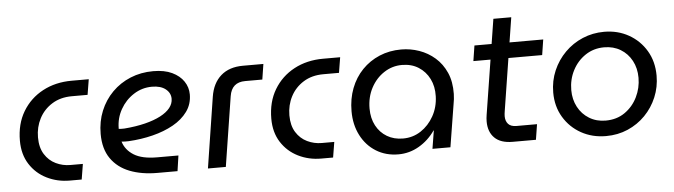

<svg xmlns="http://www.w3.org/2000/svg" viewBox="-44 -806 3462 986"><g transform="rotate(-5 1687.5 -312.5)"><path d="M282 0Q218 0 163.7 -27Q109.4 -54 76.9 -104.8Q44.4 -155.6 44.4 -226Q44.4 -312.4 82.5 -376Q120.6 -439.6 186.5 -474.8Q252.4 -510 336.2 -510H424.2L411.2 -430.6H330.4Q271 -430.6 227.7 -403.5Q184.4 -376.4 161.4 -332.1Q138.4 -287.8 138.4 -235.2Q138.4 -182.6 160.2 -147.9Q182 -113.2 217.2 -96.3Q252.4 -79.4 291.4 -79.4H356.2L343.2 0Z M733 0Q652.6 0 591.3 -23.9Q530 -47.8 495.3 -97.7Q460.6 -147.6 460.6 -224.6Q460.6 -288.8 482.9 -343Q505.2 -397.2 545.3 -437.5Q585.4 -477.8 639.5 -500.1Q693.6 -522.4 757.2 -522.4Q815 -522.4 854.1 -503.8Q893.2 -485.2 913.8 -454.6Q934.4 -424 934.4 -387.2Q934.4 -337.2 906.7 -299.1Q879 -261 832.1 -234.8Q785.2 -208.6 725.4 -193.7Q665.6 -178.8 601 -175.2Q590.4 -174.6 581.4 -175Q572.4 -175.4 564 -176.2Q577.4 -132.4 619.5 -106.1Q661.6 -79.8 739.4 -79.8H848.8L837.2 0ZM555.4 -242.4Q562.2 -242 569.7 -241.6Q577.2 -241.2 585.2 -241.8Q644.6 -246.6 691.7 -258.3Q738.8 -270 771.9 -287.3Q805 -304.6 822.2 -326.3Q839.4 -348 839.4 -373.2Q839.4 -403.2 814.1 -423.3Q788.8 -443.4 744 -443.4Q692.6 -443.4 649.5 -415.7Q606.4 -388 581 -342.9Q555.6 -297.8 555.4 -245.6Q555.4 -244.6 555.4 -244.2Q555.4 -243.8 555.4 -242.4Z M994 0 1051 -365Q1062 -434.6 1105.1 -472.3Q1148.2 -510 1219 -510H1324.4L1312 -430.6H1223.8Q1188.8 -430.6 1168.6 -413Q1148.4 -395.4 1142.8 -359.8L1086.2 0Z M1578 0Q1514 0 1459.7 -27Q1405.4 -54 1372.9 -104.8Q1340.4 -155.6 1340.4 -226Q1340.4 -312.4 1378.5 -376Q1416.6 -439.6 1482.5 -474.8Q1548.4 -510 1632.2 -510H1720.2L1707.2 -430.6H1626.4Q1567 -430.6 1523.7 -403.5Q1480.4 -376.4 1457.4 -332.1Q1434.4 -287.8 1434.4 -235.2Q1434.4 -182.6 1456.2 -147.9Q1478 -113.2 1513.2 -96.3Q1548.4 -79.4 1587.4 -79.4H1652.2L1639.2 0Z M1975.4 13Q1910.6 13 1860.6 -18Q1810.6 -49 1782.4 -103.8Q1754.2 -158.6 1754.2 -228.2Q1754.2 -292.4 1774.9 -346.3Q1795.6 -400.2 1833.7 -439.6Q1871.8 -479 1923.2 -500.7Q1974.6 -522.4 2035.4 -522.4Q2083 -522.4 2128 -506.7Q2173 -491 2208.9 -459.7Q2244.8 -428.4 2265.6 -381.5Q2286.4 -334.6 2285.2 -271.6Q2284.8 -257.4 2283.4 -244.9Q2282 -232.4 2279.6 -220.4L2244 0H2151.4L2166.6 -93.4H2165Q2131 -44.4 2081.5 -15.7Q2032 13 1975.4 13ZM2006 -66Q2056.8 -66 2097.9 -93Q2139 -120 2164.6 -165.8Q2190.2 -211.6 2191.8 -267.6Q2193.4 -318.2 2173.7 -357.5Q2154 -396.8 2117.8 -419.8Q2081.6 -442.8 2032.4 -442.8Q1982.2 -442.8 1940 -415.2Q1897.8 -387.6 1872.7 -340.3Q1847.6 -293 1847.6 -234Q1847.6 -183.8 1867.8 -146Q1888 -108.2 1923.6 -87.1Q1959.2 -66 2006 -66Z M2565 0Q2503.4 0 2472.1 -30.9Q2440.8 -61.8 2440.8 -115.6Q2440.8 -131.8 2443.8 -149.8L2521.2 -638H2613.4L2538.4 -163Q2535.4 -145.8 2535.4 -134.4Q2535.4 -109.6 2548.9 -94.5Q2562.4 -79.4 2591.6 -79.4H2697.4L2684.8 0ZM2400 -430.6 2412.4 -510H2767L2754.6 -430.6Z M3045.6 12.4Q2974.8 12.4 2918 -19.2Q2861.2 -50.8 2827.8 -106.5Q2794.4 -162.2 2794.4 -233.6Q2794.4 -294 2817 -346.4Q2839.6 -398.8 2879.1 -438.4Q2918.6 -478 2970.6 -500Q3022.6 -522 3081.6 -522Q3151.8 -522 3208.2 -490.2Q3264.6 -458.4 3297.7 -402.7Q3330.8 -347 3330.8 -274.2Q3330.8 -215.6 3309 -163.6Q3287.2 -111.6 3248.5 -72Q3209.8 -32.4 3158.1 -10Q3106.4 12.4 3045.6 12.4ZM3050.4 -67Q3107.8 -67 3149.7 -96.3Q3191.6 -125.6 3214.5 -172.3Q3237.4 -219 3237.4 -271.6Q3237.4 -321 3216.6 -359.7Q3195.8 -398.4 3159.2 -420.5Q3122.6 -442.6 3075 -442.6Q3020.6 -442.6 2978.3 -414.4Q2936 -386.2 2911.9 -339.7Q2887.8 -293.2 2887.8 -238Q2887.8 -190.2 2908.4 -151.2Q2929 -112.2 2966.1 -89.6Q3003.2 -67 3050.4 -67Z"/></g></svg>

Font: MuseoModerno Thin
Style: Italic
Weight: 100
Italic angle: -9°
Designer: Pablo Cosgaya, Héctor Gatti, Marcela Romero, and the Authors of The MuseoModerno Project.
Foundry: Omnibus-Type Team
Version: Version 1.003